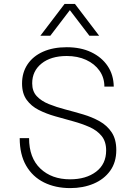

<svg xmlns="http://www.w3.org/2000/svg" viewBox="-20 -952 690 984"><path d="M340 12Q264 12 205.5 -17Q147 -46 114 -103Q81 -160 81 -244H129Q129 -143 187 -88Q245 -33 339 -33Q421 -33 472.5 -72Q524 -111 524 -181Q524 -227 500.5 -255.5Q477 -284 438.5 -301Q400 -318 354.5 -330.5Q309 -343 263 -356Q217 -369 178.5 -388.5Q140 -408 116.5 -440.5Q93 -473 93 -524Q93 -580 121 -622Q149 -664 200.5 -687Q252 -710 322 -710Q394 -710 447.5 -684.5Q501 -659 531.5 -614Q562 -569 563 -508H515Q515 -554 490 -589.5Q465 -625 421.5 -645Q378 -665 322 -665Q241 -665 193 -626.5Q145 -588 145 -525Q145 -484 168.5 -459Q192 -434 230.5 -418.5Q269 -403 315 -391Q361 -379 406.5 -365.5Q452 -352 490.5 -330.5Q529 -309 552.5 -273.5Q576 -238 576 -183Q576 -120 544.5 -76.5Q513 -33 459.5 -10.5Q406 12 340 12ZM187 -769 311 -932H364L488 -769H438L338 -900L238 -769Z"/></svg>

Font: Azeret Mono Thin Thin
Style: Regular
Weight: 250
Version: Version 1.002